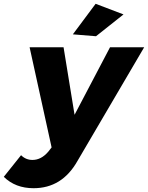

<svg xmlns="http://www.w3.org/2000/svg" viewBox="-115 -790 780 1012"><path d="M391 -599 269 -609 389 -770 536 -714ZM62 202Q-34 202 -95 142L-4 28Q21 53 56 53Q102 53 139 10L157 -13L41 -541H220L278 -185L465 -541H645L293 59Q212 202 62 202Z"/></svg>

Font: Argentum Sans
Style: Bold Italic
Weight: 700
Italic angle: -11°
Designer: Julieta Ulanovsky (font), Cristiano Sobral (main changes and remaster)
Foundry: Julieta Ulanovsky (font), Cristiano Sobral (main changes and remaster)
Version: Version 2.007;June 15, 2022;FontCreator 14.0.0.2814 64-bit; 